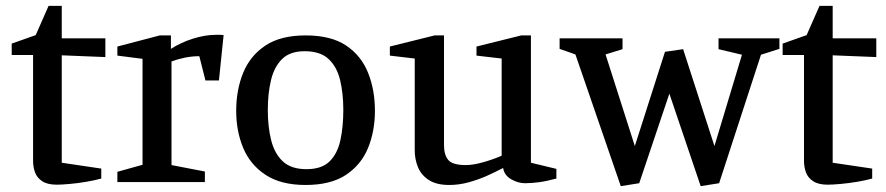

<svg xmlns="http://www.w3.org/2000/svg" viewBox="-20 -622 3026 656"><path d="M174 9Q142 9 124 -3Q106 -15 99.5 -33.5Q93 -52 93 -72V-434H20V-473L102 -502L146 -602H191V-491H340V-427L191 -433V-66L326 -46V-12Q305 -6 275.5 -1Q246 4 218 6.5Q190 9 174 9Z M381 0V-35L467 -59V-421L381 -432V-463L526 -501H564V-455Q598 -477 639.5 -490Q681 -503 717 -503Q724 -503 731 -503Q738 -503 744 -502L728 -347H682L661 -430Q636 -430 611.5 -425Q587 -420 566 -412V-58L680 -36V0Z M1024 10Q940 10 887.5 -24.5Q835 -59 811 -116.5Q787 -174 787 -243Q787 -315 811 -373.5Q835 -432 887 -466.5Q939 -501 1024 -501Q1111 -501 1162.5 -466.5Q1214 -432 1237.5 -373.5Q1261 -315 1261 -243Q1261 -174 1237.5 -116.5Q1214 -59 1162 -24.5Q1110 10 1024 10ZM1027 -44Q1079 -44 1106 -70.5Q1133 -97 1143 -143Q1153 -189 1153 -246Q1153 -303 1142 -348.5Q1131 -394 1102.5 -420.5Q1074 -447 1021 -447Q971 -447 944 -420.5Q917 -394 906 -348.5Q895 -303 895 -246Q895 -189 906.5 -143Q918 -97 946.5 -70.5Q975 -44 1027 -44Z M1515 10Q1471 10 1445 -7Q1419 -24 1408 -51Q1397 -78 1397 -108V-422L1312 -432V-463L1465 -501H1497V-126Q1497 -93 1511.5 -75.5Q1526 -58 1572 -58Q1597 -58 1632 -68Q1667 -78 1694 -90V-422L1608 -432V-463L1761 -501H1794V-66L1881 -45V-12Q1848 -3 1822 0.5Q1796 4 1774 4Q1750 4 1726.5 -9.5Q1703 -23 1699 -48Q1674 -35 1644 -21.5Q1614 -8 1581 1Q1548 10 1515 10Z M2101 14 1946 -436 1892 -455V-491H2107V-454L2049 -436L2149 -123L2252 -445L2314 -454L2421 -123L2515 -435L2435 -454V-491H2643V-455L2580 -435L2437 4L2374 14L2267 -302L2164 4Z M2808 9Q2776 9 2758 -3Q2740 -15 2733.5 -33.5Q2727 -52 2727 -72V-434H2654V-473L2736 -502L2780 -602H2825V-491H2974V-427L2825 -433V-66L2960 -46V-12Q2939 -6 2909.5 -1Q2880 4 2852 6.5Q2824 9 2808 9Z"/></svg>

Font: Manuale Medium
Style: Regular
Weight: 500
Designer: Eduardo Tunni / Pablo Cosgaya
Foundry: Eduardo Tunni / Pablo Cosgaya
Version: Version 1.002